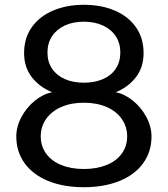

<svg xmlns="http://www.w3.org/2000/svg" viewBox="-20 -770 700 801"><path d="M579 -548.5Q579 -490.5 547.8 -449Q516.5 -407.5 463 -385Q500 -378 534.5 -350Q569 -322 590.5 -282Q612 -242 612 -200.5Q612 -137 577.2 -89Q542.5 -41 478.5 -15Q414.5 11 329.5 11Q245 11 181.2 -15Q117.5 -41 82.8 -89Q48 -137 48 -200.5Q48 -242 69.5 -282Q91 -322 125.5 -350Q160 -378 197.5 -385Q143.5 -407.5 112 -449Q80.5 -490.5 80.5 -548.5Q80.5 -611.5 113 -657Q145.5 -702.5 202 -726.2Q258.5 -750 329.5 -750Q401.5 -750 458 -726.2Q514.5 -702.5 546.8 -657Q579 -611.5 579 -548.5ZM329.5 -65Q384 -65 425 -81.8Q466 -98.5 488.2 -129.5Q510.5 -160.5 510.5 -201Q510.5 -241.5 488.2 -273.5Q466 -305.5 425 -323.5Q384 -341.5 329.5 -341.5Q276 -341.5 235.2 -323.5Q194.5 -305.5 172.2 -273.5Q150 -241.5 150 -201Q150 -160.5 172.2 -129.5Q194.5 -98.5 235 -81.8Q275.5 -65 329.5 -65ZM329.5 -425Q375 -425 409.5 -440Q444 -455 463 -483.5Q482 -512 482 -551Q482 -590 462.8 -619Q443.5 -648 409 -663.8Q374.5 -679.5 329.5 -679.5Q285 -679.5 250.8 -663.8Q216.5 -648 197.2 -618.8Q178 -589.5 178 -551Q178 -512 197.2 -483.5Q216.5 -455 250.8 -440Q285 -425 329.5 -425Z"/></svg>

Font: 1883 Sans
Style: Regular
Weight: 400
Designer: 1883 Sans project is a fork of Public Sans.
Version: Version 1.009